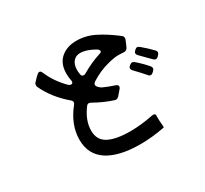

<svg xmlns="http://www.w3.org/2000/svg" viewBox="-155 -989 1310 1229"><g transform="rotate(-30 500.0 -374.5)"><path d="M721 -108Q737 -108 737 -95V-78Q737 -52 739 -34Q741 -16 741 -11Q741 -6 738 -3Q643 15 559 15Q402 15 317.5 -40Q233 -95 233 -204Q233 -314 315 -416Q322 -424 322 -432Q322 -442 313 -449Q215 -532 169 -632Q166 -640 166 -645Q166 -657 174 -665Q192 -685 212 -703Q219 -710 227 -710Q238 -710 244 -695Q278 -614 344 -548Q354 -538 365 -538Q372 -538 375.5 -543Q379 -548 378 -556Q372 -586 372 -613Q372 -686 416.5 -725Q461 -764 533 -764Q600 -764 663.5 -732.5Q727 -701 800 -645Q811 -637 811 -624Q811 -617 809 -613Q801 -591 788 -564Q779 -548 762 -548Q751 -548 741.5 -549Q732 -550 722 -550Q687 -550 640 -537Q574 -521 506 -478Q494 -469 494 -459Q494 -453 499 -446L504 -440Q513 -429 528 -422Q563 -406 609 -391Q625 -385 625 -374Q625 -367 619 -359L587 -322Q575 -310 565 -310Q561 -310 555 -312Q488 -333 417 -373Q407 -378 402 -378Q391 -378 384 -368Q327 -293 327 -217Q327 -148 382.5 -118.5Q438 -89 545 -89Q624 -89 711 -107Q715 -108 721 -108ZM443 -600Q443 -584 446 -566Q449 -549 464 -549Q471 -549 478 -553Q549 -595 620 -617Q634 -620 634 -630Q634 -641 618 -650Q559 -684 514 -684Q481 -684 462 -661Q443 -638 443 -600ZM849 -534Q856 -534 867 -525Q909 -490 940 -457Q948 -450 948 -440Q948 -431 940 -423L930 -413Q923 -407 916 -407Q907 -407 897 -417Q845 -471 828 -487Q819 -496 819 -505Q819 -513 827 -521L834 -527Q841 -534 849 -534ZM772 -466Q779 -466 789 -458Q833 -420 864 -383Q870 -376 870 -368Q870 -359 861 -350L852 -342Q845 -335 837 -335Q826 -335 819 -345Q799 -369 749 -421Q741 -431 741 -438Q741 -447 750 -454L756 -459Q765 -466 772 -466Z"/></g></svg>

Font: Shippori Gochic B2 Bold
Style: Regular
Weight: 700
Designer: FONTDASU
Foundry: FONTDASU / Google Inc. / but / Adobe
Version: Version 1.130